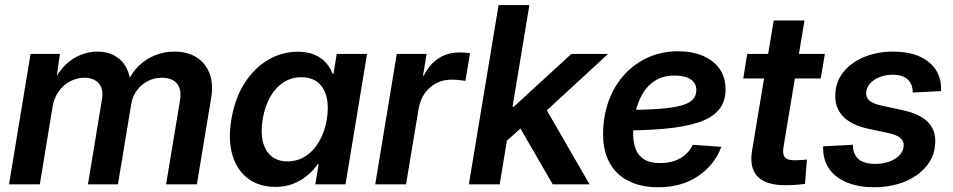

<svg xmlns="http://www.w3.org/2000/svg" viewBox="-20 -748 3867 779"><path d="M16.6 0 104 -529.3H223.1L206.1 -408.2L195.8 -412.1Q216.3 -456.5 245.1 -484.4Q273.9 -512.2 307.4 -525.4Q340.8 -538.6 374.5 -538.6Q416 -538.6 446 -521.5Q476.1 -504.4 492.4 -473.6Q508.8 -442.9 510.3 -401.4L495.6 -409.7Q513.2 -451.7 542.7 -480.5Q572.3 -509.3 609.6 -523.9Q647 -538.6 688 -538.6Q738.8 -538.6 775.6 -516.4Q812.5 -494.1 829.6 -451.7Q846.7 -409.2 836.4 -348.6L778.8 0H653.8L710 -338.4Q715.8 -372.6 707.3 -393.3Q698.7 -414.1 680.2 -423.3Q661.6 -432.6 637.2 -432.6Q604.5 -432.6 577.9 -418.2Q551.3 -403.8 534.2 -379.4Q517.1 -355 512.2 -324.2L458.5 0H336.9L393.6 -344.2Q400.9 -386.7 380.6 -409.7Q360.4 -432.6 322.3 -432.6Q293 -432.6 265.6 -418.7Q238.3 -404.8 219 -378.4Q199.7 -352.1 193.4 -315.4L141.6 0Z M1097.7 10.3Q1031.7 10.3 986.6 -23.4Q941.4 -57.1 923.1 -118.7Q904.8 -180.2 918.9 -264.2Q933.1 -349.1 972.2 -410.4Q1011.2 -471.7 1067.4 -504.9Q1123.5 -538.1 1188 -538.1Q1228 -538.1 1256.3 -525.9Q1284.7 -513.7 1302.5 -493.4Q1320.3 -473.1 1329.6 -448.7H1333L1346.2 -529.3H1469.2L1381.8 0H1259.3L1272.9 -81.5H1268.6Q1251 -56.2 1226.1 -35.4Q1201.2 -14.6 1169.2 -2.2Q1137.2 10.3 1097.7 10.3ZM1146.5 -93.3Q1187.5 -93.3 1220.2 -114.7Q1252.9 -136.2 1275.4 -174.8Q1297.9 -213.4 1306.2 -264.6Q1314.5 -316.4 1304.9 -354.5Q1295.4 -392.6 1269.5 -413.6Q1243.7 -434.6 1202.6 -434.6Q1162.6 -434.6 1130.4 -413.8Q1098.1 -393.1 1076.4 -355Q1054.7 -316.9 1045.9 -264.6Q1037.1 -212.4 1046.4 -173.8Q1055.7 -135.3 1081.1 -114.3Q1106.4 -93.3 1146.5 -93.3Z M1502.4 0 1589.8 -529.3H1710.9L1696.3 -440.9H1699.7Q1721.7 -486.8 1758.8 -511Q1795.9 -535.2 1844.7 -535.2Q1856.4 -535.2 1867.7 -534.4Q1878.9 -533.7 1887.2 -532.2L1868.2 -419.9Q1860.8 -421.4 1844.2 -423.1Q1827.6 -424.8 1810.5 -424.8Q1778.3 -424.8 1750.5 -410.6Q1722.7 -396.5 1703.6 -369.9Q1684.6 -343.3 1678.2 -305.2L1627.4 0Z M2023.9 -166 2048.3 -314.9H2064.5L2298.3 -529.3H2447.3L2163.6 -268.1H2138.2ZM1882.3 0 2002.9 -727.5H2127.9L2007.3 0ZM2222.7 0 2083.5 -240.2 2182.6 -328.1 2372.1 0Z M2649.9 11.7Q2580.1 11.7 2528.8 -14.4Q2477.5 -40.5 2450.9 -91.8Q2424.3 -143.1 2427.2 -219.2Q2429.7 -288.6 2452.9 -347.2Q2476.1 -405.8 2516.8 -449Q2557.6 -492.2 2612.1 -516.1Q2666.5 -540 2731 -540Q2787.1 -540 2830.6 -522Q2874 -503.9 2898.9 -469.5Q2923.8 -435.1 2923.8 -385.3Q2923.8 -334.5 2895.8 -301.8Q2867.7 -269 2812.5 -251Q2757.3 -232.9 2675.5 -225.6Q2593.8 -218.3 2486.3 -218.3L2500.5 -301.8Q2592.3 -301.8 2651.9 -306.2Q2711.4 -310.5 2744.9 -320.1Q2778.3 -329.6 2791.7 -345.2Q2805.2 -360.8 2805.2 -382.8Q2805.2 -410.2 2782.5 -425.8Q2759.8 -441.4 2718.3 -441.4Q2669.4 -441.4 2637.2 -420.4Q2605 -399.4 2585.9 -365.5Q2566.9 -331.5 2558.3 -292Q2549.8 -252.4 2548.8 -215.3Q2547.9 -179.7 2556.6 -150.4Q2565.4 -121.1 2589.8 -103.8Q2614.3 -86.4 2659.2 -86.4Q2707.5 -86.4 2741.5 -106.7Q2775.4 -127 2790.5 -160.6L2906.7 -152.3Q2878.9 -78.1 2812 -33.2Q2745.1 11.7 2649.9 11.7Z M3326.7 -529.3 3310.1 -429.7H2995.6L3011.7 -529.3ZM3119.1 -665H3244.1L3158.7 -150.4Q3154.3 -122.1 3164.3 -109.9Q3174.3 -97.7 3203.6 -97.7Q3213.9 -97.7 3229 -98.6Q3244.1 -99.6 3253.9 -100.6L3246.1 -2Q3229.5 0.5 3208.3 2Q3187 3.4 3166.5 3.4Q3087.4 3.4 3053.7 -31.7Q3020 -66.9 3031.2 -135.7Z M3527.3 11.7Q3466.3 11.7 3419.9 -6.3Q3373.5 -24.4 3347.4 -58.6Q3321.3 -92.8 3319.8 -141.6Q3319.3 -145 3319.3 -147.9Q3319.3 -150.9 3319.8 -154.3L3440.4 -160.6Q3440.9 -121.1 3463.6 -102.1Q3486.3 -83 3530.8 -83Q3561 -83 3586.9 -92Q3612.8 -101.1 3629.2 -117.7Q3645.5 -134.3 3646.5 -156.2Q3647.5 -175.8 3632.8 -188.2Q3618.2 -200.7 3587.4 -207.5L3500.5 -226.1Q3433.1 -241.2 3399.7 -276.6Q3366.2 -312 3369.1 -365.2Q3371.1 -418.5 3403.1 -457.3Q3435.1 -496.1 3487.5 -517.3Q3540 -538.6 3603 -538.6Q3691.9 -538.6 3742.9 -500.5Q3793.9 -462.4 3797.9 -398.9Q3798.3 -394 3798.3 -388.9Q3798.3 -383.8 3797.9 -378.4L3683.1 -372.6Q3683.6 -405.8 3663.1 -425.3Q3642.6 -444.8 3601.6 -444.8Q3573.2 -444.8 3549.1 -435.3Q3524.9 -425.8 3510.3 -409.4Q3495.6 -393.1 3494.1 -372.1Q3493.2 -352.5 3507.3 -340.1Q3521.5 -327.6 3553.7 -320.3L3643.1 -300.8Q3711.9 -286.1 3744.6 -252.9Q3777.3 -219.7 3774.4 -168Q3772.9 -127 3752.9 -93.8Q3732.9 -60.5 3699 -36.9Q3665 -13.2 3620.8 -0.7Q3576.7 11.7 3527.3 11.7Z"/></svg>

Font: Inter 24pt SemiBold
Style: Italic
Weight: 600
Italic angle: -9.3988°
Designer: Rasmus Andersson
Foundry: rsms
Version: Version 4.001;git-66647c0bb